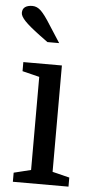

<svg xmlns="http://www.w3.org/2000/svg" viewBox="-56 -829 423 863"><g transform="rotate(5 156.0 -397.5)"><path d="M113 -480 36 -499V-540H210V-60L287 -41V0H36V-41L113 -60ZM140 -715 189 -639H136L98 -667Q51 -702 30.5 -723.5Q10 -745 10 -760Q10 -778 22 -786.5Q34 -795 55 -795Q76 -795 94 -777.5Q112 -760 140 -715Z"/></g></svg>

Font: Domine
Style: Regular
Weight: 400
Designer: Pablo Impallari, Rodrigo Fuenzalida, Brenda Gallo
Foundry: Pablo Impallari, Rodrigo Fuenzalida, Brenda Gallo
Version: Version 2.000